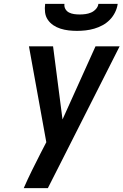

<svg xmlns="http://www.w3.org/2000/svg" viewBox="-20 -975 640 995"><path d="M228 0H103Q123 -46 145.5 -91.5Q168 -137 191 -182L220 -238L130 -735H255L304 -356L475 -735H600L297 -136ZM379 -815Q357 -815 335.5 -817.5Q314 -820 293.5 -826.5Q273 -833 256 -844.5Q239 -856 227.5 -873Q216 -890 213.5 -911.5Q211 -933 214 -955H314Q312 -940 319 -928Q326 -916 338 -910Q350 -904 364 -902Q378 -900 393 -900Q408 -900 423 -902Q438 -904 452 -910Q466 -916 477 -928Q488 -940 490 -955H590Q587 -933 576.5 -911.5Q566 -890 549.5 -873Q533 -856 512 -844.5Q491 -833 468.5 -826.5Q446 -820 423.5 -817.5Q401 -815 379 -815Z"/></svg>

Font: Iosevka Extended
Style: Bold Italic
Weight: 700
Width: 7
Italic angle: -9°
Monospace: yes
Designer: Belleve Invis
Foundry: Belleve Invis
Version: Version 32.5.0; ttfautohint (v1.8.4)